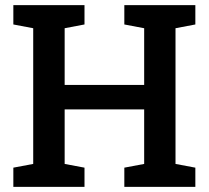

<svg xmlns="http://www.w3.org/2000/svg" viewBox="-20 -731 817 751"><path d="M32.2 0V-75.2L109.9 -89.8V-620.6L32.2 -635.3V-710.9H310.5V-635.3L232.9 -620.6V-398.9H543.9V-620.6L466.3 -635.3V-710.9H744.1V-635.3L666.5 -620.6V-89.8L744.1 -75.2V0H466.3V-75.2L543.9 -89.8V-303.2H232.9V-89.8L310.5 -75.2V0Z"/></svg>

Font: Roboto Slab Medium
Style: Regular
Weight: 500
Designer: Google
Version: Version 2.001; ttfautohint (v1.8.3)